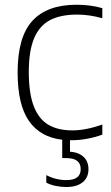

<svg xmlns="http://www.w3.org/2000/svg" viewBox="-20 -568 458 790"><path d="M98.5 -272Q98.5 -184.5 118.8 -131.5Q139 -78.5 178.5 -55Q218 -31.5 278 -31.5Q332.5 -31.5 401 -55.5V-14Q337 9 273 9H268V56Q304.5 59 324.2 77.8Q344 96.5 344 128.5Q344 162.5 320 182Q296 201.5 253 201.5Q231 201.5 208.5 196.8Q186 192 170.5 183.5V152.5Q209.5 173 253.5 173Q312 173 312 128Q312 104.5 297 93.5Q282 82.5 252.5 82.5H236V7Q145.5 -3.5 99 -70.5Q52.5 -137.5 52.5 -270Q52.5 -416 113.2 -482.2Q174 -548.5 295 -548.5Q352.5 -548.5 401 -534.5V-493Q347.5 -508 297.5 -508Q229 -508 185.5 -485Q142 -462 120.2 -410.2Q98.5 -358.5 98.5 -272Z"/></svg>

Font: Encode Sans ExtraLight
Style: Regular
Weight: 275
Designer: Multiple Designers
Foundry: Impallari Type
Version: Version 2.000